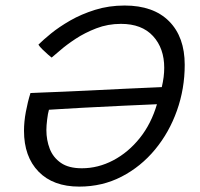

<svg xmlns="http://www.w3.org/2000/svg" viewBox="-20 -680 742 712"><path d="M122.5 -514.5Q139.5 -531.5 169.2 -555.8Q199 -580 240.2 -603.8Q281.5 -627.5 332.5 -643.5Q383.5 -659.5 442 -659.5Q549 -659.5 607 -601.2Q665 -543 665 -439.5Q665 -351 636.2 -270Q607.5 -189 555 -125.5Q502.5 -62 431 -25Q359.5 12 274 12Q177 12 123 -43.5Q69 -99 69 -195Q69 -228.5 75.8 -265Q82.5 -301.5 93 -335Q100 -335.5 134.5 -336.8Q169 -338 215 -340Q261 -342 303 -344Q371.5 -347.5 446 -351Q520.5 -354.5 580 -357Q584.5 -376.5 586.8 -394.2Q589 -412 589 -428.5Q589 -501 547.5 -546.2Q506 -591.5 428.5 -591.5Q380 -591.5 337.2 -575Q294.5 -558.5 260 -535.8Q225.5 -513 202.8 -493Q180 -473 171.5 -466.5Q168.5 -468.5 158.2 -477.5Q148 -486.5 137.2 -497Q126.5 -507.5 122.5 -514.5ZM562 -293.5Q513 -291.5 438.5 -288Q364 -284.5 288.5 -280.5Q242.5 -278 207.5 -275.8Q172.5 -273.5 161.5 -273Q157.5 -259.5 154.8 -236.5Q152 -213.5 152 -198Q152 -160.5 164.5 -128.2Q177 -96 205.8 -76Q234.5 -56 283.5 -56Q344 -56 400 -85.5Q456 -115 498.5 -168.2Q541 -221.5 562 -293.5Z"/></svg>

Font: Grandstander Light
Style: Italic
Weight: 300
Italic angle: -15°
Designer: Tyler Finck
Foundry: Etcetera Type Co
Version: Version 1.200; ttfautohint (v1.8.3)